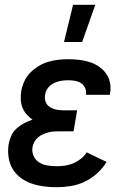

<svg xmlns="http://www.w3.org/2000/svg" viewBox="-20 -776 540 804"><path d="M218 8Q190 8 163.5 4.5Q137 1 112 -7.5Q87 -16 66.5 -31.5Q46 -47 33 -68.5Q20 -90 16 -117Q12 -144 16 -171Q19 -189 27 -207Q35 -225 49.5 -238Q64 -251 81 -260Q98 -269 116 -275Q103 -284 91.5 -297Q80 -310 74 -325.5Q68 -341 67 -359Q66 -377 69 -395Q73 -416 82 -436Q91 -456 107 -472Q123 -488 142 -499.5Q161 -511 181.5 -517Q202 -523 223 -525.5Q244 -528 265 -528Q288 -528 310.5 -525.5Q333 -523 354 -516.5Q375 -510 393 -498Q411 -486 423.5 -469Q436 -452 440.5 -430Q445 -408 441 -385L440 -379H339L340 -381Q342 -396 336 -408.5Q330 -421 319 -428Q308 -435 294 -437.5Q280 -440 266 -440Q251 -440 235.5 -437.5Q220 -435 205.5 -428Q191 -421 181 -408Q171 -395 169 -380Q166 -364 171 -350Q176 -336 188.5 -328Q201 -320 215.5 -317Q230 -314 246 -314H303L288 -226H231Q219 -226 207.5 -225.5Q196 -225 184 -222Q172 -219 160.5 -214Q149 -209 139.5 -201Q130 -193 124 -182Q118 -171 116 -159Q113 -140 121 -122.5Q129 -105 144.5 -95.5Q160 -86 179 -83Q198 -80 218 -80Q235 -80 252.5 -82.5Q270 -85 286.5 -92Q303 -99 318 -110.5Q333 -122 343 -138L426 -98Q411 -72 386.5 -50Q362 -28 334.5 -15Q307 -2 277 3Q247 8 218 8ZM248 -600 286 -756H379L324 -600Z"/></svg>

Font: Iosevka Curly Semibold
Style: Italic
Weight: 600
Italic angle: -9°
Monospace: yes
Designer: Belleve Invis
Foundry: Belleve Invis
Version: Version 22.1.2; ttfautohint (v1.8.4)